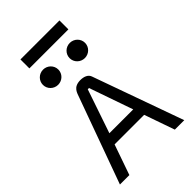

<svg xmlns="http://www.w3.org/2000/svg" viewBox="-266 -999 1093 1093"><g transform="rotate(-45 281.0 -452.0)"><path d="M438 -904H124V-832H438ZM327 -711C327 -677 355 -650 389 -650C423 -650 451 -677 451 -711C451 -745 423 -772 389 -772C355 -772 327 -745 327 -711ZM112 -711C112 -677 140 -650 174 -650C208 -650 236 -677 236 -711C236 -745 208 -772 174 -772C140 -772 112 -745 112 -711ZM539 0 343 -548C335 -570 311 -580 281 -580C224 -579 218 -542 207 -513L21 0H97L161 -183H399L463 0ZM185 -249 275 -513H285L377 -249Z"/></g></svg>

Font: Charger
Style: Regular
Weight: 400
Designer: Jasper
Foundry: Cannot Into Space Fonts
Version: Version 0.98